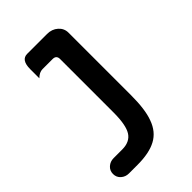

<svg xmlns="http://www.w3.org/2000/svg" viewBox="-182 -642 709 709"><g transform="rotate(-45 172.0 -288.0)"><path d="M12.7 -39.1Q12.7 -56.6 25.4 -67.9Q38.1 -79.1 55.7 -79.1H100.6Q140.6 -79.1 157.7 -106Q174.8 -132.8 174.8 -198.2V-477.5Q174.8 -497.1 155.3 -497.1H102.5Q85.9 -497.1 70.3 -481.4Q70.3 -497.1 70.3 -529.3Q70.3 -577.1 102.5 -577.1H206.1Q231.4 -577.1 248.5 -562Q265.6 -546.9 265.6 -524.4V-198.2Q265.6 -123 250 -82Q234.4 -38.1 198.2 -18.6Q162.1 1 100.6 1H55.7Q38.1 1 25.4 -10.3Q12.7 -21.5 12.7 -39.1Z"/></g></svg>

Font: YuPearl-Regular
Style: Regular
Weight: 400
Designer: Max Yao
Foundry: Max-Everyday
Version: Version 1.011; ttfautohint (v1.8.3)